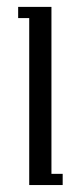

<svg xmlns="http://www.w3.org/2000/svg" viewBox="-20 -532 232 552"><path d="M32.2 -480V-512.2H127.9V-32.2H160.2V0H64V-480Z"/></svg>

Font: Gawaa
Style: Regular
Weight: 400
Designer: T. Christopher White
Version: Version 1.0